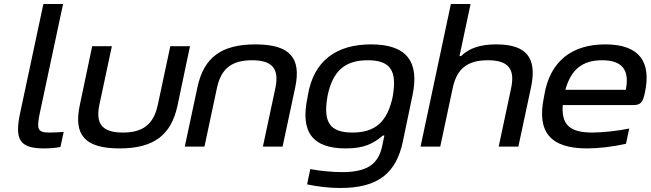

<svg xmlns="http://www.w3.org/2000/svg" viewBox="-20 -730 3240 956"><path d="M225 -70C166 -70 162 -88 178 -166L294 -710H196L80 -166C53 -38 75 9 199 9C225 9 253 7 281 2L297 -73C271 -71 239 -70 225 -70Z M377 -205C347 -62 398 9 575 9C749 9 833 -60 864 -205L926 -500H828L766 -209C746 -114 695 -70 592 -70C488 -70 455 -114 475 -209L537 -500H439Z M963 -295 900 0H998L1060 -291C1080 -385 1130 -430 1235 -430C1338 -430 1371 -386 1351 -291L1289 0H1387L1450 -295C1480 -438 1428 -509 1252 -509C1086 -509 995 -447 963 -295Z M1513 -256 1511 -244C1475 -74 1534 9 1702 9C1793 9 1839 -15 1886 -55H1894L1883 -3C1864 87 1809 127 1684 127C1635 127 1573 121 1525 112L1509 188C1566 200 1620 206 1675 206C1863 206 1953 132 1986 -26L2034 -256C2069 -422 2006 -509 1828 -509C1656 -509 1542 -429 1513 -256ZM1610 -247 1611 -253C1636 -373 1694 -430 1811 -430C1925 -430 1957 -377 1936 -253L1935 -247C1909 -127 1852 -70 1735 -70C1621 -70 1589 -123 1610 -247Z M2225 -710 2074 0H2172L2234 -291C2254 -385 2304 -430 2409 -430C2512 -430 2545 -386 2525 -291L2463 0H2561L2624 -295C2655 -441 2603 -509 2451 -509C2371 -509 2316 -490 2276 -451H2268L2323 -710Z M3191 -268C3224 -422 3164 -509 2994 -509C2826 -509 2718 -424 2690 -256L2688 -244C2653 -75 2718 9 2903 9C2960 9 3029 1 3097 -14L3113 -90C3062 -79 2980 -70 2929 -70C2816 -70 2775 -110 2782 -207H3135C3171 -207 3181 -222 3191 -268ZM2795 -283C2823 -383 2879 -430 2978 -430C3081 -430 3115 -379 3096 -283Z"/></svg>

Font: LT Wave
Style: Italic
Weight: 400
Designer: Daniel Lyons
Version: Version 2.5 (Glyphs App)